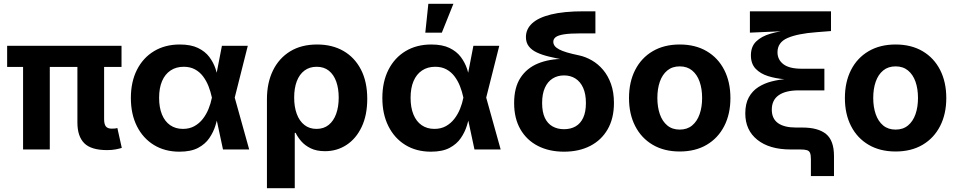

<svg xmlns="http://www.w3.org/2000/svg" viewBox="-20 -787 5042 1011"><path d="M543.9 3.4Q460.3 3.4 423.9 -32.7Q387.6 -68.9 387.6 -141.7V-514.1H528.2V-159.7Q528.2 -133.2 537.4 -121.4Q546.5 -109.6 568.6 -109.6Q580.4 -109.6 586.8 -110.4Q593.2 -111.2 598 -112.9L621.3 -8.3Q610.1 -4.6 590.1 -0.6Q570.1 3.4 543.9 3.4ZM101.5 0V-514.1H242.2V0ZM17.6 -434.5V-545.9H619.9V-434.5Z M924.9 11.7Q848 11.7 790.4 -23.6Q732.8 -59 700.9 -122.6Q669.1 -186.1 669.1 -271Q669.1 -356.4 701.2 -419.6Q733.2 -482.8 791.3 -517.8Q849.4 -552.7 926.7 -552.7Q985.1 -552.7 1022.7 -534.4Q1060.4 -516.1 1082.3 -486.9Q1104.2 -457.6 1115.3 -424Q1126.3 -390.5 1131.4 -360.5H1178.9L1215.6 -274.4L1292.1 0H1154.2L1095.5 -274.4Q1089.1 -304.5 1077.9 -333.1Q1066.7 -361.6 1049.3 -384.7Q1031.9 -407.9 1006.8 -421.6Q981.6 -435.4 947.6 -435.4Q907.2 -435.4 878 -415.8Q848.8 -396.3 833.3 -359.9Q817.8 -323.5 817.8 -271.9Q817.8 -220.9 832.8 -184.2Q847.8 -147.5 876 -127.9Q904.3 -108.3 943.3 -108.3Q977.6 -108.3 1003.6 -122.8Q1029.7 -137.3 1048.1 -161.1Q1066.6 -185 1078.2 -213.9Q1089.9 -242.7 1095.5 -271.5L1148.5 -545.9H1284.8L1215.6 -271.5L1178.9 -191H1131.3Q1125.3 -161.2 1114.5 -126.3Q1103.7 -91.3 1082.3 -59.9Q1060.9 -28.4 1023.1 -8.3Q985.3 11.7 924.9 11.7Z M1385.6 204.1V-264.8Q1385.6 -350.8 1417.2 -415.6Q1448.8 -480.4 1507.8 -516.6Q1566.7 -552.7 1649.7 -552.7Q1729.2 -552.7 1788.4 -518.7Q1847.6 -484.6 1880.7 -420.6Q1913.8 -356.5 1913.8 -266.7Q1913.8 -180.7 1884.5 -118.9Q1855.2 -57 1804.8 -24Q1754.3 9.1 1691.5 9.1Q1646.9 9.1 1616.2 -6Q1585.5 -21 1566.3 -43.2Q1547.1 -65.4 1536.8 -87.4H1532.1V204.1ZM1646.7 -108.3Q1684.8 -108.3 1710.8 -129.3Q1736.7 -150.3 1750.1 -187.5Q1763.5 -224.6 1763.5 -273.2Q1763.5 -320.9 1750.5 -357.5Q1737.4 -394 1711.7 -414.7Q1685.9 -435.4 1647.4 -435.4Q1610 -435.4 1583.3 -415.5Q1556.7 -395.6 1542.8 -359.3Q1529 -322.9 1529 -273.2Q1529 -224.2 1542.7 -187Q1556.5 -149.7 1582.9 -129Q1609.2 -108.3 1646.7 -108.3Z M2249.2 11.7Q2172.2 11.7 2114.6 -23.6Q2057 -59 2025.2 -122.6Q1993.3 -186.1 1993.3 -271Q1993.3 -356.4 2025.4 -419.6Q2057.4 -482.8 2115.5 -517.8Q2173.6 -552.7 2250.9 -552.7Q2309.3 -552.7 2347 -534.4Q2384.6 -516.1 2406.5 -486.9Q2428.4 -457.6 2439.5 -424Q2450.5 -390.5 2455.6 -360.5H2503.1L2539.8 -274.4L2616.3 0H2478.4L2419.7 -274.4Q2413.4 -304.5 2402.1 -333.1Q2390.9 -361.6 2373.5 -384.7Q2356.1 -407.9 2331 -421.6Q2305.8 -435.4 2271.8 -435.4Q2231.4 -435.4 2202.2 -415.8Q2173 -396.3 2157.5 -359.9Q2142 -323.5 2142 -271.9Q2142 -220.9 2157 -184.2Q2172 -147.5 2200.2 -127.9Q2228.5 -108.3 2267.5 -108.3Q2301.8 -108.3 2327.9 -122.8Q2353.9 -137.3 2372.3 -161.1Q2390.8 -185 2402.5 -213.9Q2414.1 -242.7 2419.7 -271.5L2472.7 -545.9H2609L2539.8 -271.5L2503.1 -191H2455.5Q2449.5 -161.2 2438.7 -126.3Q2428 -91.3 2406.5 -59.9Q2385.1 -28.4 2347.3 -8.3Q2309.6 11.7 2249.2 11.7ZM2219.5 -615.1 2235.5 -767.1H2367.5L2306.6 -615.1Z M2950 11.7Q2871.6 11.7 2812.4 -18.6Q2753.3 -48.9 2720.2 -106.3Q2687.2 -163.7 2687.2 -244.4Q2687.2 -325.6 2720.2 -376.8Q2753.3 -428.1 2812.4 -452.6Q2871.6 -477 2950 -477V-472.2Q2907.1 -480.3 2870.5 -489.1Q2833.8 -497.9 2806.6 -510.8Q2779.4 -523.6 2764.4 -543.2Q2749.3 -562.8 2749.3 -591.8Q2749.3 -633.5 2781.6 -663.7Q2813.9 -694 2881.3 -710.8Q2948.7 -727.5 3053.7 -727.5H3115.2V-611.2H3037.4Q2981.1 -611.2 2949.8 -606.2Q2918.6 -601.2 2906 -591.4Q2893.5 -581.7 2893.5 -567Q2893.5 -555.2 2900.8 -545.3Q2908.1 -535.5 2924 -527Q2939.8 -518.5 2965.8 -510.8Q2991.7 -503.2 3029.6 -495.3Q3063.7 -488 3096.5 -469.1Q3129.3 -450.3 3155.5 -419.4Q3181.6 -388.6 3197.2 -345.1Q3212.8 -301.6 3212.8 -244.8Q3212.8 -163.7 3179.8 -106.3Q3146.7 -48.9 3087.7 -18.6Q3028.6 11.7 2950 11.7ZM2950 -106.7Q2984.7 -106.7 3010.6 -121.4Q3036.5 -136.1 3050.8 -166.7Q3065.2 -197.3 3065.2 -244.4Q3065.2 -292.2 3050.7 -324.4Q3036.2 -356.7 3010.3 -373.3Q2984.4 -389.9 2950 -389.9Q2915.8 -389.9 2889.7 -373.4Q2863.5 -356.9 2849.1 -324.6Q2834.6 -292.2 2834.6 -244.4Q2834.6 -197.1 2848.9 -166.6Q2863.3 -136.1 2889.5 -121.4Q2915.6 -106.7 2950 -106.7Z M3559.1 10.7Q3477 10.7 3417 -24.6Q3357 -59.9 3324.6 -123.3Q3292.1 -186.6 3292.1 -270.6Q3292.1 -355.2 3324.6 -418.7Q3357 -482.2 3417 -517.4Q3477 -552.7 3559.1 -552.7Q3641.5 -552.7 3701.3 -517.4Q3761.2 -482.2 3793.6 -418.7Q3826.1 -355.2 3826.1 -270.6Q3826.1 -186.6 3793.6 -123.3Q3761.2 -59.9 3701.3 -24.6Q3641.5 10.7 3559.1 10.7ZM3559.1 -104.6Q3598.2 -104.6 3624.5 -126.3Q3650.8 -148.1 3663.9 -185.8Q3677.1 -223.5 3677.1 -271.1Q3677.1 -319.2 3663.9 -356.8Q3650.8 -394.3 3624.5 -415.9Q3598.2 -437.5 3559.1 -437.5Q3520 -437.5 3493.8 -415.9Q3467.6 -394.3 3454.5 -356.9Q3441.4 -319.5 3441.4 -271.1Q3441.4 -223.5 3454.5 -185.8Q3467.6 -148.1 3493.8 -126.3Q3520 -104.6 3559.1 -104.6Z M4249.9 140.1V51.7Q4249.9 29.6 4245.5 18.6Q4241.2 7.5 4229 3.8Q4216.8 0 4192.6 0H4142.6Q4031.7 0 3968.1 -50.7Q3904.4 -101.4 3904.4 -189.7Q3904.4 -241.1 3923.2 -274.8Q3941.9 -308.5 3973.3 -328.5Q4004.6 -348.4 4043 -358.2Q4081.4 -368 4121.5 -370.9Q4161.5 -373.9 4197 -373.9V-366.3Q4155.8 -366.3 4110 -370Q4064.2 -373.7 4024.1 -386.3Q3984 -398.9 3959 -424.9Q3934 -451 3934 -495.7Q3934 -541.7 3961.7 -568.7Q3989.5 -595.8 4037.1 -609.6Q4084.7 -623.5 4144 -629.3V-624.5L3928.7 -615.1V-727.5H4355.7V-623.5L4279.8 -617.5Q4180.1 -610.1 4127.1 -587Q4074 -563.9 4074 -511.8Q4074 -472.7 4105.1 -448.9Q4136.1 -425.1 4201.7 -425.1H4320.9V-311.1H4185.6Q4116.8 -311.1 4080.4 -285.6Q4044 -260.1 4044 -209.5Q4044 -162.4 4076.5 -138.9Q4109.1 -115.4 4172.1 -115.4H4205.2Q4287.7 -115.4 4329.6 -81.4Q4371.5 -47.3 4371.5 34.7V140.1Z M4695.9 10.7Q4613.7 10.7 4553.7 -24.6Q4493.7 -59.9 4461.3 -123.3Q4428.9 -186.6 4428.9 -270.6Q4428.9 -355.2 4461.3 -418.7Q4493.7 -482.2 4553.7 -517.4Q4613.7 -552.7 4695.9 -552.7Q4778.2 -552.7 4838.1 -517.4Q4897.9 -482.2 4930.3 -418.7Q4962.8 -355.2 4962.8 -270.6Q4962.8 -186.6 4930.3 -123.3Q4897.9 -59.9 4838.1 -24.6Q4778.2 10.7 4695.9 10.7ZM4695.9 -104.6Q4735 -104.6 4761.2 -126.3Q4787.5 -148.1 4800.7 -185.8Q4813.8 -223.5 4813.8 -271.1Q4813.8 -319.2 4800.7 -356.8Q4787.5 -394.3 4761.2 -415.9Q4735 -437.5 4695.9 -437.5Q4656.7 -437.5 4630.5 -415.9Q4604.3 -394.3 4591.2 -356.9Q4578.1 -319.5 4578.1 -271.1Q4578.1 -223.5 4591.2 -185.8Q4604.3 -148.1 4630.5 -126.3Q4656.7 -104.6 4695.9 -104.6Z"/></svg>

Font: Adwaita Sans
Style: Regular
Weight: 400
Designer: Rasmus Andersson
Foundry: rsms
Version: Version 4.001;git-9221beed3